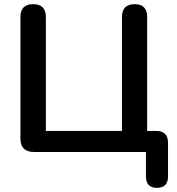

<svg xmlns="http://www.w3.org/2000/svg" viewBox="-20 -729 849 921"><path d="M733 172Q680 172 680 117V0H143Q78 0 78 -64V-647Q78 -709 139 -709Q200 -709 200 -647V-101H565V-647Q565 -709 626 -709Q686 -709 686 -647V-101H729Q786 -101 786 -44V117Q786 172 733 172Z"/></svg>

Font: Chiron GoRound TC M
Style: Regular
Weight: 500
Designer: Ryoko NISHIZUKA 西塚涼子 (kana, bopomofo & ideographs); Paul D. Hunt (Latin, Greek & Cyrillic); Sandoll Communications 산돌커뮤니
Foundry: Adobe
Version: Version 1.000;hotconv 1.1.1;makeotfexe 2.6.0